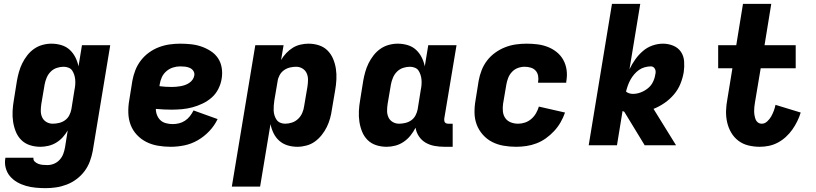

<svg xmlns="http://www.w3.org/2000/svg" viewBox="-20 -755 4240 998"><path d="M217 223Q191 223 165 220.5Q139 218 114.5 211Q90 204 68.5 191.5Q47 179 31.5 160.5Q16 142 9.5 117Q3 92 8 66V65H154Q152 77 160.5 85Q169 93 180 97Q191 101 203 102Q215 103 227 103Q244 103 261 96Q278 89 290.5 75Q303 61 309 44.5Q315 28 318 11L332 -77Q321 -58 306 -41.5Q291 -25 272 -13.5Q253 -2 231.5 3Q210 8 190 8Q161 8 135 -0.5Q109 -9 90.5 -27.5Q72 -46 62 -71Q52 -96 48 -123Q44 -150 45.5 -178.5Q47 -207 52 -235L68 -335Q72 -358 78.5 -381Q85 -404 95.5 -425.5Q106 -447 121.5 -467Q137 -487 157 -501Q177 -515 200.5 -521.5Q224 -528 247 -528Q274 -528 299 -520.5Q324 -513 342 -496.5Q360 -480 371.5 -457.5Q383 -435 388 -410L406 -520H553L462 30Q457 57 447 84Q437 111 419.5 134.5Q402 158 378 176Q354 194 326.5 204.5Q299 215 271.5 219Q244 223 217 223ZM254 -112Q270 -112 287 -116Q304 -120 318 -130Q332 -140 340 -155.5Q348 -171 351 -187L367 -287Q370 -301 371 -314Q372 -327 371 -340Q370 -353 366 -365.5Q362 -378 355.5 -388Q349 -398 336.5 -403Q324 -408 311 -408Q293 -408 275 -402Q257 -396 243.5 -382.5Q230 -369 222.5 -351Q215 -333 212 -316L195 -216Q192 -197 192 -179Q192 -161 199 -145.5Q206 -130 221 -121Q236 -112 254 -112Z M867 8Q834 8 801.5 2.5Q769 -3 741 -17Q713 -31 691.5 -54Q670 -77 659 -106Q648 -135 647 -168.5Q646 -202 652 -235L668 -335Q673 -363 683.5 -390Q694 -417 712 -440.5Q730 -464 754 -481.5Q778 -499 805.5 -509.5Q833 -520 861 -524Q889 -528 916 -528Q945 -528 973 -525Q1001 -522 1027 -513Q1053 -504 1076 -489Q1099 -474 1113.5 -452Q1128 -430 1132.5 -402Q1137 -374 1132 -345Q1128 -319 1115 -293Q1102 -267 1080.5 -248Q1059 -229 1032.5 -216.5Q1006 -204 979.5 -197Q953 -190 926 -187.5Q899 -185 872 -185Q852 -185 831.5 -186Q811 -187 790 -189Q790 -172 796.5 -156Q803 -140 814.5 -129.5Q826 -119 843 -114.5Q860 -110 878 -110Q894 -110 910.5 -114Q927 -118 941.5 -127.5Q956 -137 967 -151Q978 -165 986 -181L1111 -136Q1095 -102 1068 -73.5Q1041 -45 1008 -26Q975 -7 939 0.5Q903 8 867 8ZM873 -303Q884 -303 895.5 -304Q907 -305 918.5 -307Q930 -309 941.5 -313Q953 -317 963.5 -324Q974 -331 981 -341Q988 -351 990 -363Q992 -376 985 -386.5Q978 -397 966.5 -402Q955 -407 942.5 -408.5Q930 -410 917 -410Q898 -410 879 -404Q860 -398 844.5 -384.5Q829 -371 821 -353Q813 -335 810 -316L809 -307Q824 -305 840.5 -304Q857 -303 873 -303Z M1185 215 1307 -520H1454L1441 -443Q1452 -462 1467.5 -478.5Q1483 -495 1501.5 -506.5Q1520 -518 1541.5 -523Q1563 -528 1583 -528Q1612 -528 1638 -519.5Q1664 -511 1682.5 -492.5Q1701 -474 1711.5 -449Q1722 -424 1726 -397Q1730 -370 1728.5 -341.5Q1727 -313 1722 -285L1705 -185Q1702 -162 1695.5 -139Q1689 -116 1678.5 -94.5Q1668 -73 1652 -53Q1636 -33 1616.5 -19Q1597 -5 1573 1.5Q1549 8 1526 8Q1499 8 1474.5 0.5Q1450 -7 1431.5 -23.5Q1413 -40 1402 -62.5Q1391 -85 1386 -110L1332 215ZM1462 -112Q1480 -112 1498 -118Q1516 -124 1530 -137.5Q1544 -151 1551.5 -169Q1559 -187 1561 -204L1578 -304Q1581 -323 1581 -341Q1581 -359 1574 -374.5Q1567 -390 1552 -399Q1537 -408 1519 -408Q1503 -408 1486.5 -404Q1470 -400 1456 -390Q1442 -380 1433.5 -364.5Q1425 -349 1423 -333L1406 -233Q1404 -219 1403 -206Q1402 -193 1402.5 -180Q1403 -167 1407 -154.5Q1411 -142 1418 -132Q1425 -122 1437 -117Q1449 -112 1462 -112Z M1990 8Q1961 8 1935 -0.5Q1909 -9 1890.5 -27.5Q1872 -46 1862 -71Q1852 -96 1848 -123Q1844 -150 1845.5 -178.5Q1847 -207 1852 -235L1868 -335Q1872 -358 1878.5 -381Q1885 -404 1895.5 -425.5Q1906 -447 1921.5 -467Q1937 -487 1957 -501Q1977 -515 2000.5 -521.5Q2024 -528 2047 -528Q2074 -528 2099 -520.5Q2124 -513 2142 -496.5Q2160 -480 2171.5 -457.5Q2183 -435 2188 -410L2206 -520H2353L2289 -137Q2289 -132 2289.5 -127Q2290 -122 2293 -118.5Q2296 -115 2300.5 -113.5Q2305 -112 2310 -112H2333V8H2290Q2264 8 2239 3.5Q2214 -1 2193 -13Q2172 -25 2158 -45.5Q2144 -66 2140 -91Q2129 -70 2114 -51Q2099 -32 2078.5 -18Q2058 -4 2035 2Q2012 8 1990 8ZM2054 -112Q2070 -112 2087 -116Q2104 -120 2118 -130Q2132 -140 2140 -155.5Q2148 -171 2151 -187L2167 -287Q2170 -301 2171 -314Q2172 -327 2171 -340Q2170 -353 2166 -365.5Q2162 -378 2155.5 -388Q2149 -398 2136.5 -403Q2124 -408 2111 -408Q2093 -408 2075 -402Q2057 -396 2043.5 -382.5Q2030 -369 2022.5 -351Q2015 -333 2012 -316L1995 -216Q1992 -197 1992 -179Q1992 -161 1999 -145.5Q2006 -130 2021 -121Q2036 -112 2054 -112Z M2663 8Q2630 8 2598 2.5Q2566 -3 2538.5 -17Q2511 -31 2490 -54.5Q2469 -78 2458 -107Q2447 -136 2446.5 -169Q2446 -202 2452 -235L2468 -335Q2473 -363 2483.5 -390Q2494 -417 2512 -440.5Q2530 -464 2554.5 -481.5Q2579 -499 2606 -509.5Q2633 -520 2661 -524Q2689 -528 2717 -528Q2746 -528 2774 -524.5Q2802 -521 2827.5 -511Q2853 -501 2874 -484Q2895 -467 2908 -443.5Q2921 -420 2925 -392Q2929 -364 2924 -335L2923 -325H2777V-329Q2780 -345 2777 -361Q2774 -377 2764 -388Q2754 -399 2738.5 -403.5Q2723 -408 2707 -408Q2689 -408 2671.5 -401.5Q2654 -395 2641 -381Q2628 -367 2621.5 -350Q2615 -333 2612 -316L2595 -216Q2592 -196 2594 -176Q2596 -156 2606.5 -141Q2617 -126 2635 -119Q2653 -112 2673 -112Q2691 -112 2709 -118Q2727 -124 2742 -137Q2757 -150 2766.5 -167Q2776 -184 2781 -201L2917 -170Q2908 -144 2894 -119.5Q2880 -95 2860.5 -74Q2841 -53 2818 -36.5Q2795 -20 2769 -10Q2743 0 2716 4Q2689 8 2663 8Z M3040 0 3161 -735H3308L3252 -395Q3265 -422 3282 -446Q3299 -470 3321.5 -489.5Q3344 -509 3371.5 -518.5Q3399 -528 3426 -528Q3454 -528 3479.5 -517.5Q3505 -507 3519.5 -485.5Q3534 -464 3536 -436Q3538 -408 3534 -380Q3529 -350 3517 -320Q3505 -290 3483.5 -264.5Q3462 -239 3434.5 -220Q3407 -201 3377 -189L3494 0H3331L3225 -174Q3223 -175 3220.5 -176Q3218 -177 3216 -178L3187 0ZM3270 -267Q3290 -267 3310 -274.5Q3330 -282 3347 -295.5Q3364 -309 3373.5 -328Q3383 -347 3386 -367Q3388 -374 3388 -381.5Q3388 -389 3385 -395.5Q3382 -402 3376.5 -406Q3371 -410 3364 -410Q3348 -410 3331.5 -405.5Q3315 -401 3301.5 -391.5Q3288 -382 3276.5 -368.5Q3265 -355 3257 -340.5Q3249 -326 3243.5 -310.5Q3238 -295 3234 -279Q3241 -273 3250.5 -270Q3260 -267 3270 -267Z M3929 8Q3899 8 3870 1Q3841 -6 3818 -23.5Q3795 -41 3780.5 -66Q3766 -91 3759.5 -120Q3753 -149 3754 -179.5Q3755 -210 3761 -241L3787 -400H3713V-520H3807L3842 -735H3989L3954 -520H4116V-400H3934L3904 -221Q3902 -210 3901 -199Q3900 -188 3900 -177Q3900 -166 3902 -155Q3904 -144 3907.5 -134.5Q3911 -125 3919.5 -118.5Q3928 -112 3940 -112Q3955 -112 3968 -124Q3981 -136 3989 -150.5Q3997 -165 4002.5 -180Q4008 -195 4011 -210L4142 -170Q4135 -147 4124 -124.5Q4113 -102 4098.5 -81.5Q4084 -61 4065 -43.5Q4046 -26 4023.5 -14Q4001 -2 3977 3Q3953 8 3929 8Z"/></svg>

Font: Iosevka Heavy Extended
Style: Italic
Weight: 900
Width: 7
Italic angle: -9°
Monospace: yes
Designer: Belleve Invis
Foundry: Belleve Invis
Version: Version 32.5.0; ttfautohint (v1.8.4)